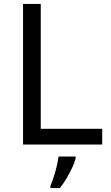

<svg xmlns="http://www.w3.org/2000/svg" viewBox="-20 -734 564 975"><path d="M97 0V-714H187V-80H499V0ZM364 70Q360 88 347.5 115.5Q335 143 318.5 171Q302 199 284 221H236V209Q244 192 252.5 165.5Q261 139 268 110.5Q275 82 277 61H364Z"/></svg>

Font: Noto Sans Old Sogdian
Style: Regular
Weight: 400
Designer: Monotype Design Team
Foundry: Monotype Imaging Inc.
Version: Version 2.002; ttfautohint (v1.8.4.7-5d5b)